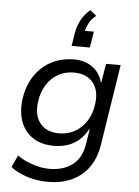

<svg xmlns="http://www.w3.org/2000/svg" viewBox="-63 -835 774 1071"><g transform="rotate(5 324.0 -299.5)"><path d="M245 188Q186 188 130 170.5Q74 153 37 123L68 56Q93 74 123 87Q153 100 185 107.5Q217 115 248 115Q326 115 376.5 76.5Q427 38 439 -37L453 -123H449Q430 -87 401.5 -62.5Q373 -38 337.5 -26.5Q302 -15 262 -15Q192 -15 144.5 -46Q97 -77 76.5 -132Q56 -187 65 -260Q73 -316 95 -360.5Q117 -405 152.5 -438Q188 -471 234 -488Q280 -505 334 -505Q394 -505 436.5 -474Q479 -443 492 -390L495 -391L512 -496H594L523 -44Q511 32 473.5 84Q436 136 378 162Q320 188 245 188ZM285 -87Q335 -87 374.5 -110Q414 -133 439.5 -174Q465 -215 471 -267Q482 -342 446 -387Q410 -432 338 -432Q288 -432 248.5 -409Q209 -386 184.5 -346Q160 -306 153 -254Q142 -178 177.5 -132.5Q213 -87 285 -87ZM312 -579 323 -649Q330 -690 348 -724.5Q366 -759 399 -787L434 -758Q406 -735 393.5 -709.5Q381 -684 376 -658L362 -669H429L414 -579Z"/></g></svg>

Font: Nunito Sans 7pt
Style: Italic
Weight: 400
Italic angle: -9°
Designer: Vernon Adams
Foundry: Vernon Adams
Version: Version 3.101;gftools[0.9.27]